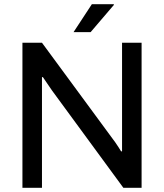

<svg xmlns="http://www.w3.org/2000/svg" viewBox="-20 -888 776 908"><path d="M86.1 0V-686H178.4L510.9 -234.1Q516.4 -227.7 524.3 -216Q532.2 -204.4 540.1 -192.5Q547.9 -180.7 552.6 -172.4H557.2Q557.2 -188.2 557.2 -203.5Q557.2 -218.8 557.2 -234.1V-686H649.6V0H563.3L226.1 -459.9Q218.6 -470.5 205.1 -490.6Q191.6 -510.6 183 -523.1H178.5Q178.5 -507.3 178.5 -491.8Q178.5 -476.2 178.5 -459.9V0ZM327.8 -736 414.3 -868H517.8L518.8 -865L408.5 -736Z"/></svg>

Font: Archivo Variable SemiBold
Style: Regular
Weight: 600
Designer: Hector Gatti
Foundry: Omnibus-Type
Version: Version 2.001